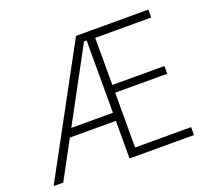

<svg xmlns="http://www.w3.org/2000/svg" viewBox="-123 -890 1160 1050"><g transform="rotate(-20 457.0 -365.0)"><path d="M19 0 415 -730H836V-684H510V-410H813V-365H510V-46H836V0H461V-687H446L75 0ZM175 -219V-266H487V-219Z"/></g></svg>

Font: M PLUS 1 Light
Style: Regular
Weight: 300
Designer: Coji Morishita
Foundry: UNDERFOREST DESIGN
Version: Version 1.001